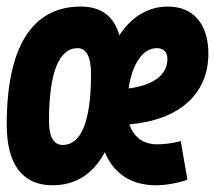

<svg xmlns="http://www.w3.org/2000/svg" viewBox="-29 -547 646 577"><path d="M443.4 -113.3C401.9 -113.3 372.6 -134.8 359.9 -173.3C509.3 -186 597.2 -264.2 597.2 -385.7C597.2 -474.6 552.2 -527.3 475.6 -527.3C416 -527.3 365.7 -496.1 329.6 -440.9C314 -498 274.9 -527.3 213.9 -527.3C67.4 -527.3 -8.8 -405.8 -8.8 -172.9C-8.8 -52.7 38.6 9.8 128.9 9.8C198.2 9.8 251 -23.9 286.1 -89.8C312 -25.9 365.2 9.8 439 9.8C469.2 9.8 504.9 3.4 534.2 -6.8L514.2 -123C491.2 -116.7 464.8 -113.3 443.4 -113.3ZM159.7 -111.3C132.3 -111.3 118.2 -135.7 118.2 -183.1C118.2 -327.1 147.5 -402.3 204.1 -402.3C231 -402.3 244.6 -375.5 244.6 -323.7C244.6 -184.1 215.3 -111.3 159.7 -111.3ZM357.4 -281.2C368.7 -355.5 399.9 -402.3 442.4 -402.3C462.9 -402.3 474.1 -389.6 474.1 -369.6C474.1 -321.8 431.6 -290.5 357.4 -281.2Z"/></svg>

Font: Cascadia Code NF
Style: Bold Italic
Weight: 700
Italic angle: -10°
Monospace: yes
Designer: Aaron Bell
Foundry: Saja Typeworks
Version: Version 2404.023